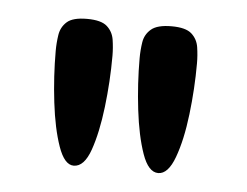

<svg xmlns="http://www.w3.org/2000/svg" viewBox="-31 -718 398 310"><g transform="rotate(5 167.5 -563.0)"><path d="M235 -444Q219 -444 209 -472.5Q199 -501 194 -543Q189 -585 189 -626Q189 -639 191 -652Q193 -665 203 -673.5Q213 -682 236 -682Q259 -682 268.5 -673.5Q278 -665 280 -652Q282 -639 282 -626Q282 -585 277 -543Q272 -501 261.5 -472.5Q251 -444 235 -444ZM98 -444Q83 -444 73 -472.5Q63 -501 58 -543Q53 -585 53 -626Q53 -639 55 -652Q57 -665 66.5 -673.5Q76 -682 99 -682Q122 -682 131.5 -673.5Q141 -665 143 -652Q145 -639 145 -626Q145 -585 140 -543Q135 -501 125 -472.5Q115 -444 98 -444Z"/></g></svg>

Font: Fredoka
Style: Regular
Weight: 400
Designer: Ben Nathan
Foundry: Milena B. Brandão, Ben Nathan
Version: Version 2.001